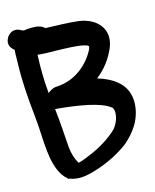

<svg xmlns="http://www.w3.org/2000/svg" viewBox="-121 -794 750 930"><g transform="rotate(-15 254.5 -329.5)"><path d="M1 -686C-14 -657 3 -635 18 -624C16 -604 17 -578 16 -556C13 -471 20 -379 28 -305C30 -280 33 -255 34 -237C37 -181 39 -123 48 -71C54 -40 70 18 105 43V47H112C158 66 204 53 234 45C307 24 370 -9 417 -45C461 -84 508 -138 513 -221C517 -318 447 -362 368 -387C413 -421 445 -466 465 -513C501 -599 445 -665 355 -678C304 -684 247 -685 189 -687C177 -700 155 -706 137 -706H123C110 -706 99 -705 86 -703L76 -706L67 -711C30 -728 6 -698 1 -686ZM119 -572C162 -567 207 -569 250 -567C348 -564 371 -553 371 -546H370C370 -543 370 -538 366 -531C335 -470 267 -403 168 -399C147 -398 133 -387 123 -379C117 -438 116 -511 119 -572ZM133 -296C136 -295 140 -295 145 -295C241 -286 355 -269 401 -232H402C420 -212 409 -161 381 -128C343 -91 290 -58 232 -35C210 -26 194 -19 176 -15C162 -37 152 -68 149 -102C144 -167 141 -229 133 -296Z"/></g></svg>

Font: Stray Cat
Style: ExBlkExt
Weight: 1000
Version: Version 1.0